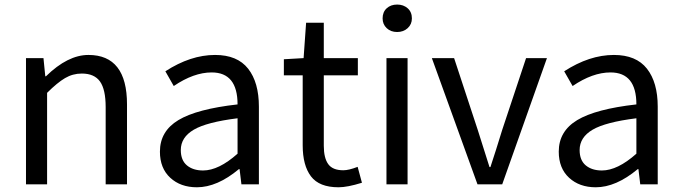

<svg xmlns="http://www.w3.org/2000/svg" viewBox="-20 -793 2930 826"><path d="M91.8 0V-543H167L174.8 -464.8H177.7Q271.5 -556.6 360.4 -556.6Q526.4 -556.6 526.4 -343.8V0H434.6V-332Q434.6 -408.2 410.2 -442.4Q385.7 -476.6 332 -476.6Q293 -476.6 259.8 -457Q226.6 -437.5 182.6 -393.6V0Z M827.1 12.7Q756.8 12.7 712.4 -28.3Q668 -69.3 668 -140.6Q668 -228.5 747.6 -276.4Q827.1 -324.2 1002 -343.8Q1002 -481.4 890.6 -481.4Q813.5 -481.4 727.5 -422.9L691.4 -486.3Q799.8 -556.6 905.3 -556.6Q1001 -556.6 1047.4 -497.6Q1093.8 -438.5 1093.8 -334V0H1018.6L1010.7 -65.4H1007.8Q914.1 12.7 827.1 12.7ZM853.5 -59.6Q920.9 -59.6 1002 -131.8V-284.2Q869.1 -267.6 813.5 -234.9Q757.8 -202.1 757.8 -147.5Q757.8 -103.5 784.2 -81.5Q810.5 -59.6 853.5 -59.6Z M1436.5 12.7Q1353.5 12.7 1317.9 -34.2Q1282.2 -81.1 1282.2 -168V-468.8H1201.2V-538.1L1286.1 -543L1296.9 -695.3H1373V-543H1519.5V-468.8H1373V-166Q1373 -113.3 1392.1 -86.9Q1411.1 -60.5 1457 -60.5Q1480.5 -60.5 1518.6 -75.2L1537.1 -6.8Q1474.6 12.7 1436.5 12.7Z M1642.6 0V-543H1733.4V0ZM1626 -713.9Q1626 -741.2 1643.6 -757.3Q1661.1 -773.4 1688.5 -773.4Q1715.8 -773.4 1733.9 -757.3Q1752 -741.2 1752 -713.9Q1752 -688.5 1733.9 -671.9Q1715.8 -655.3 1688.5 -655.3Q1661.1 -655.3 1643.6 -671.9Q1626 -688.5 1626 -713.9Z M2034.2 0 1837.9 -543H1933.6L2035.2 -234.4Q2076.2 -104.5 2085.9 -74.2H2089.8Q2096.7 -94.7 2114.3 -149.9Q2131.8 -205.1 2140.6 -234.4L2243.2 -543H2333L2140.6 0Z M2543 12.7Q2472.7 12.7 2428.2 -28.3Q2383.8 -69.3 2383.8 -140.6Q2383.8 -228.5 2463.4 -276.4Q2543 -324.2 2717.8 -343.8Q2717.8 -481.4 2606.4 -481.4Q2529.3 -481.4 2443.4 -422.9L2407.2 -486.3Q2515.6 -556.6 2621.1 -556.6Q2716.8 -556.6 2763.2 -497.6Q2809.6 -438.5 2809.6 -334V0H2734.4L2726.6 -65.4H2723.6Q2629.9 12.7 2543 12.7ZM2569.3 -59.6Q2636.7 -59.6 2717.8 -131.8V-284.2Q2585 -267.6 2529.3 -234.9Q2473.6 -202.1 2473.6 -147.5Q2473.6 -103.5 2500 -81.5Q2526.4 -59.6 2569.3 -59.6Z"/></svg>

Font: Gen Shin Gothic Regular
Style: Regular
Weight: 400
Designer: [Source Han Sans]
Ryoko NISHIZUKA  (kana & ideographs); Paul D. Hunt (Latin, Greek & Cyrillic); Wenlong ZHANG  (bopomofo
Version: Version 1.002.20150607